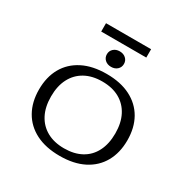

<svg xmlns="http://www.w3.org/2000/svg" viewBox="-191 -1025 1180 1205"><g transform="rotate(30 399.5 -422.5)"><path d="M399.6 11.3Q298.1 11.3 226.6 -25.1Q155.1 -61.5 117.3 -128.5Q79.6 -195.4 79.6 -285.5Q79.6 -376.3 117.3 -442.9Q155.1 -509.4 226.6 -545.8Q298.1 -582.3 399.6 -582.3Q501.2 -582.3 572.7 -545.8Q644.2 -509.4 682 -442.9Q719.7 -376.3 719.7 -285.5Q719.7 -195.4 682 -128.5Q644.2 -61.5 572.7 -25.1Q501.2 11.3 399.6 11.3ZM399.6 -43.5Q472.7 -43.5 524.9 -72.2Q577.2 -100.9 604.8 -155.4Q632.5 -209.8 632.5 -285.5Q632.5 -361.2 604.5 -415.2Q576.4 -469.2 524.6 -498.3Q472.7 -527.4 399.6 -527.4Q327.4 -527.4 275.1 -498.4Q222.9 -469.3 194.8 -415.2Q166.8 -361.2 166.8 -285.5Q166.8 -209.8 194.8 -155.7Q222.9 -101.7 275.1 -72.6Q327.4 -43.5 399.6 -43.5ZM399.6 -633.9Q372.4 -633.9 355.1 -649.8Q337.8 -665.7 337.8 -690.3Q337.8 -714.2 355.1 -730.1Q372.4 -746 399.6 -746Q426.9 -746 444.2 -730.1Q461.5 -714.2 461.5 -690.3Q461.5 -665.7 444.2 -649.8Q426.9 -633.9 399.6 -633.9ZM235.9 -795.2V-855.6H562.6V-795.2Z"/></g></svg>

Font: Playfair 5pt SemiExpanded Light
Style: Regular
Weight: 300
Width: 6
Designer: Claus Eggers Sørensen
Foundry: Claus Eggers Sørensen
Version: Version 2.203